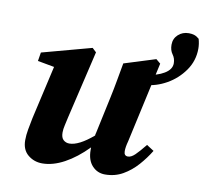

<svg xmlns="http://www.w3.org/2000/svg" viewBox="-74 -712 867 807"><g transform="rotate(10 359.5 -308.0)"><path d="M424 15Q391 15 369 -9Q347 -33 347 -76Q347 -79 347 -82Q347 -85 347 -87Q299 -38 250 -11.5Q201 15 156 15Q121 15 95 -6.5Q69 -28 69 -69Q69 -91 73.5 -115.5Q78 -140 83 -165L135 -393L64 -406L70 -443L281 -500L298 -484L230 -195Q226 -176 222 -159Q218 -142 218 -128Q218 -106 228.5 -96.5Q239 -87 254 -87Q294 -87 355 -139Q355 -142 355.5 -144.5Q356 -147 357 -150L391 -309Q399 -346 405.5 -383Q412 -420 419 -458L553 -500L572 -484L496 -139Q489 -114 489 -96Q489 -76 506 -76Q520 -76 536 -91.5Q552 -107 577 -138L608 -118Q588 -85 561 -54.5Q534 -24 500 -4.5Q466 15 424 15ZM524 -385V-428Q568 -433 598 -451Q628 -469 628 -495Q628 -516 616.5 -531.5Q605 -547 605 -571Q605 -597 623.5 -614Q642 -631 669 -631Q682 -631 692.5 -627.5Q703 -624 713 -615Q719 -594 719 -574Q719 -522 689.5 -480Q660 -438 615.5 -413Q571 -388 524 -385Z"/></g></svg>

Font: Source Serif Pro
Style: Bold Italic
Weight: 700
Italic angle: -12°
Designer: Frank Grießhammer
Foundry: Adobe Systems Incorporated
Version: Version 3.001;hotconv 1.0.111;makeotfexe 2.5.65597